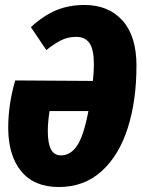

<svg xmlns="http://www.w3.org/2000/svg" viewBox="-20 -733 572 771"><path d="M528 -469Q528 -329 493 -219Q458 -109 388 -45.5Q318 18 216 18Q117 18 65 -45.5Q13 -109 13 -220Q13 -313 41 -410L353 -408Q357 -443 357 -475Q357 -534 339.5 -559.5Q322 -585 286 -585Q252 -585 224 -570.5Q196 -556 166 -532L104 -624Q154 -670 205 -691.5Q256 -713 319 -713Q416 -713 472 -650.5Q528 -588 528 -469ZM335 -287H179Q172 -242 172 -208Q172 -156 185 -132.5Q198 -109 225 -109Q263 -109 289.5 -148Q316 -187 335 -287Z"/></svg>

Font: Fira Sans Extra Condensed ExtraBold
Style: Italic
Weight: 800
Width: 3
Italic angle: -8°
Designer: Carrois Corporate & Edenspiekermann AG
Foundry: Carrois Corporate GbR & Edenspiekermann AG
Version: Version 4.203